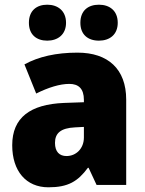

<svg xmlns="http://www.w3.org/2000/svg" viewBox="-20 -787 616 817"><path d="M103 -690C103 -639 136 -614 181 -614C226 -614 261 -640 261 -690C261 -741 226 -767 181 -767C136 -767 103 -742 103 -690ZM322 -690C322 -640 354 -614 401 -614C447 -614 481 -640 481 -690C481 -741 447 -767 401 -767C355 -767 322 -742 322 -690ZM310 -563C219 -563 144 -546 84 -513L134 -389C186 -415 235 -430 275 -430C314 -430 337 -410 337 -362V-352L252 -349C109 -343 32 -287 32 -169C32 -59 91 10 186 10C270 10 311 -15 354 -73H357L391 0H517V-363C517 -494 439 -563 310 -563ZM299 -245 337 -247V-202C337 -155 304 -123 263 -123C233 -123 214 -141 214 -179C214 -220 238 -242 299 -245Z"/></svg>

Font: Noto Sans Telugu SemiCondensed Black
Style: Regular
Weight: 900
Width: 4
Designer: Jelle Bosma - Monotype Design Team
Foundry: Monotype Imaging Inc.
Version: Version 2.005